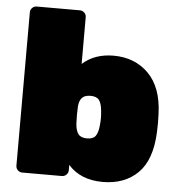

<svg xmlns="http://www.w3.org/2000/svg" viewBox="-52 -759 765 818"><g transform="rotate(5 330.5 -350.0)"><path d="M630 -261Q630 -236 629 -221Q624 -102 567 -46Q510 10 417 10Q322 10 269 -50V-27Q269 -16 261 -8Q253 0 242 0H72Q61 0 53 -8Q45 -16 45 -27V-683Q45 -694 53 -702Q61 -710 72 -710H257Q268 -710 276 -702Q284 -694 284 -683V-483Q336 -530 417 -530Q508 -530 566.5 -471.5Q625 -413 629 -300Q630 -285 630 -261ZM284 -301Q283 -286 283 -264Q283 -242 284 -227Q286 -198 297 -183.5Q308 -169 334 -169Q360 -169 370.5 -183Q381 -197 384 -227Q386 -247 386 -260Q386 -273 384 -293Q381 -323 370.5 -337Q360 -351 334 -351Q309 -351 297.5 -338.5Q286 -326 284 -301Z"/></g></svg>

Font: Rubik
Style: Regular
Weight: 900
Designer: Hubert & Fischer
Foundry: Hubert & Fischer
Version: Version 1.100